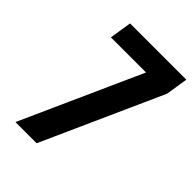

<svg xmlns="http://www.w3.org/2000/svg" viewBox="-214 -836 936 936"><g transform="rotate(45 254.5 -367.5)"><path d="M66 0 345 -621H103L121 -735H509L491 -621L212 0Z"/></g></svg>

Font: Iosevka Heavy
Style: Italic
Weight: 900
Italic angle: -9°
Monospace: yes
Designer: Belleve Invis
Foundry: Belleve Invis
Version: Version 32.5.0; ttfautohint (v1.8.4)